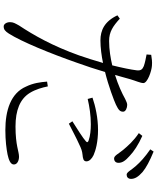

<svg xmlns="http://www.w3.org/2000/svg" viewBox="74 -886 852 1040"><g transform="rotate(90 500.0 -366.0)"><path d="M792 -607C812 -583 823 -558 838 -558C852 -558 862 -566 862 -582C862 -602 851 -619 825 -642C801 -665 765 -689 716 -711L701 -692C743 -664 770 -633 792 -607ZM879 -676C901 -652 912 -626 926 -626C939 -626 949 -634 949 -650C949 -670 938 -689 912 -712C888 -732 852 -751 801 -772L789 -754C832 -724 857 -701 879 -676ZM516 -415C559 -425 606 -432 653 -432C683 -432 716 -429 741 -420C750 -417 754 -412 745 -405C732 -392 672 -354 637 -332L650 -313C684 -330 732 -356 760 -368C786 -381 799 -385 818 -387C837 -389 854 -391 854 -408C854 -423 841 -437 820 -447C795 -458 750 -471 683 -471C620 -471 555 -457 509 -441ZM448 -199C454 -169 464 -133 483 -102C516 -48 578 -24 665 -24C769 -24 799 -43 829 -43C849 -43 871 -34 871 -15C871 4 844 13 817 19C787 25 742 31 685 31C578 31 485 2 449 -81C430 -120 425 -158 422 -195ZM81 -589 63 -576C96 -506 144 -484 199 -484C238 -484 283 -490 321 -498C308 -453 294 -408 280 -368C229 -225 171 -123 118 -43C106 -21 100 -12 100 6C100 24 110 40 123 40C140 40 149 32 162 12C206 -57 270 -214 319 -354C337 -404 355 -458 370 -509C444 -527 526 -558 547 -568C576 -582 585 -590 585 -607C585 -621 564 -629 548 -629C540 -629 530 -625 516 -618C484 -600 440 -580 386 -563L409 -645C418 -676 430 -701 430 -717C429 -739 366 -761 336 -763C313 -765 297 -762 277 -759L275 -734C295 -730 318 -726 338 -719C357 -711 363 -702 361 -681C357 -648 347 -600 334 -548C296 -539 249 -531 202 -531C152 -531 122 -552 81 -589Z"/></g></svg>

Font: Noto Serif HK Light
Style: Regular
Weight: 300
Designer: Ryoko NISHIZUKA 西塚涼子 (kana & ideographs); Frank Grießhammer (Latin, Greek & Cyrillic); Wenlong ZHANG 张文龙 (bopomofo); San
Foundry: Adobe
Version: Version 2.001;hotconv 1.1.0;makeotfexe 2.6.0